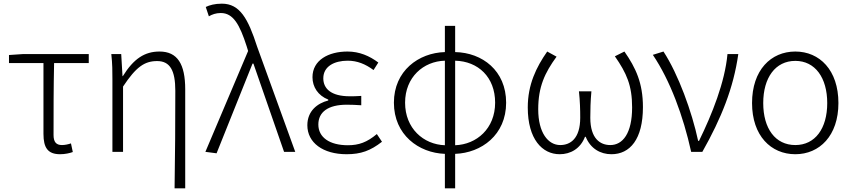

<svg xmlns="http://www.w3.org/2000/svg" viewBox="-20 -828 4648 1047"><path d="M308 13C335 13 361 7 377 1L367 -46C352 -41 334 -37 318 -37C286 -37 272 -54 272 -92C272 -220 272 -350 275 -484H464V-533H103L29 -528V-484H217V-98C217 -22 241 13 308 13Z M932 199H990V-341C990 -478 948 -547 850 -547C769 -547 709 -508 650 -413H648L641 -533H587C593 -479 593 -438 593 -395V0H651V-356C722 -463 768 -495 837 -495C907 -495 936 -444 936 -333C936 -165 935 22 932 199Z M1161 8 1357 -481H1362L1529 0H1590L1382 -574C1333 -726 1288 -808 1190 -808C1151 -808 1123 -800 1102 -790L1119 -739C1136 -749 1157 -757 1184 -757C1252 -757 1287 -694 1325 -576L1333 -550L1100 0Z M1870 13C1948 13 2000 -6 2063 -55L2035 -97C1981 -52 1937 -36 1877 -36C1777 -36 1716 -79 1716 -149C1716 -217 1769 -257 1871 -257C1896 -257 1919 -256 1950 -254V-305C1923 -303 1907 -303 1887 -303C1785 -303 1743 -345 1743 -401C1743 -466 1803 -497 1876 -497C1928 -497 1972 -479 2017 -446L2043 -487C1995 -523 1940 -547 1875 -547C1771 -547 1684 -500 1684 -407C1684 -354 1714 -307 1770 -285V-280C1711 -265 1656 -223 1656 -145C1656 -50 1741 13 1870 13Z M2462 -497C2587 -494 2680 -408 2680 -268C2680 -127 2579 -40 2462 -36ZM2406 -36C2289 -40 2189 -128 2189 -268C2189 -407 2289 -494 2406 -497ZM2462 -687H2406V-544C2263 -540 2128 -442 2128 -268C2128 -93 2263 6 2406 11V199H2462V11C2605 6 2740 -92 2740 -268C2740 -443 2610 -541 2462 -544Z M3032 13C3091 13 3145 -17 3170 -82H3174C3200 -17 3255 13 3314 13C3415 13 3486 -68 3486 -244C3486 -375 3447 -458 3385 -547L3333 -521C3397 -429 3427 -362 3427 -242C3427 -101 3376 -37 3308 -37C3254 -37 3199 -71 3199 -186C3199 -228 3200 -275 3205 -330H3137C3143 -275 3144 -228 3144 -186C3144 -72 3090 -37 3035 -37C2969 -37 2915 -104 2915 -232C2915 -355 2951 -431 3015 -519L2964 -547C2904 -461 2858 -367 2858 -242C2858 -69 2937 13 3032 13Z M3749 0H3810C3914 -184 3980 -349 4006 -533H3947C3933 -380 3863 -205 3792 -60H3787C3753 -219 3679 -423 3598 -547L3540 -529C3634 -390 3706 -195 3749 0Z M4317 13C4449 13 4552 -88 4552 -266C4552 -446 4449 -547 4317 -547C4184 -547 4081 -446 4081 -266C4081 -88 4184 13 4317 13ZM4317 -37C4208 -37 4142 -127 4142 -266C4142 -404 4208 -496 4317 -496C4425 -496 4491 -404 4491 -266C4491 -127 4425 -37 4317 -37Z"/></svg>

Font: Source Han Sans SC Light
Style: Regular
Weight: 300
Designer: Ryoko NISHIZUKA (kana & ideographs); Paul D. Hunt (Latin, Greek & Cyrillic); Wenlong ZHANG (bopomofo); Sandoll Communica
Foundry: Adobe Systems Incorporated
Version: Version 1.004;PS 1.004;hotconv 1.0.82;makeotf.lib2.5.63406